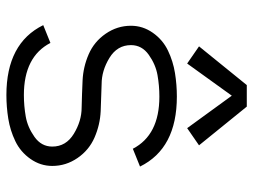

<svg xmlns="http://www.w3.org/2000/svg" viewBox="-118 -684 810 615"><g transform="rotate(90 287.5 -377.0)"><path d="M184 -571 129 -609 253 -762H322L446 -609L391 -571L287 -714ZM285 8Q119 8 61 -110L118 -133Q162 -48 285 -48Q320 -48 354 -54Q388 -60 419 -82Q450 -104 450 -139Q450 -183 409 -208Q368 -233 325 -233Q282 -234 238.5 -236Q195 -238 154.5 -255.5Q114 -273 88.5 -310Q63 -347 63 -391Q63 -429 85.5 -461Q108 -493 142.5 -509.5Q177 -526 214.5 -532Q252 -538 290 -538Q456 -538 514 -420L457 -397Q413 -482 290 -482Q255 -482 221 -476Q187 -470 156 -448Q125 -426 125 -391Q125 -347 166 -322Q207 -297 250 -297Q293 -296 336.5 -294Q380 -292 420.5 -274.5Q461 -257 486.5 -220Q512 -183 512 -139Q512 -101 489.5 -69Q467 -37 432.5 -20.5Q398 -4 360.5 2Q323 8 285 8Z"/></g></svg>

Font: Jozsika Light
Style: Regular
Weight: 300
Monospace: yes
Designer: Belleve Invis
Foundry: Belleve Invis
Version: 2.1.0